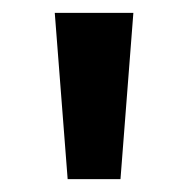

<svg xmlns="http://www.w3.org/2000/svg" viewBox="-20 -734 292 298"><path d="M187 -714H65L85 -456H167Z"/></svg>

Font: Noto Sans Balinese SemiBold
Style: Regular
Weight: 600
Designer: Aditya Bayu, David Williams
Foundry: David Williams
Version: Version 2.005